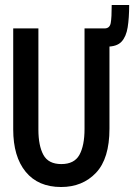

<svg xmlns="http://www.w3.org/2000/svg" viewBox="-20 -737 540 770"><path d="M225 13Q133 13 83 -48Q33 -109 33 -218V-623H134V-217Q134 -153 154 -116Q174 -79 226 -79Q278 -79 298.5 -116Q319 -153 319 -220V-623H419V-221Q419 -101 365 -44Q311 13 225 13ZM409 -550 399 -623Q420 -623 424 -644.5Q428 -666 428 -717H498Q498 -665 492 -627.5Q486 -590 467.5 -570Q449 -550 409 -550Z"/></svg>

Font: Inconsolata
Style: Bold
Weight: 700
Monospace: yes
Designer: Raph Levien, Cyreal, Brenton Simpson
Foundry: Raph Levien, Cyreal, Google
Version: Version 3.100; ttfautohint (v1.8.4.7-5d5b)